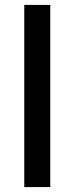

<svg xmlns="http://www.w3.org/2000/svg" viewBox="-20 -763 304 783"><path d="M79 0V-743H185V0Z"/></svg>

Font: Saira Thin Medium
Style: Regular
Weight: 500
Version: Version 1.101